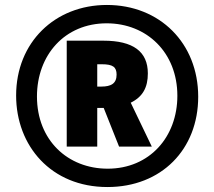

<svg xmlns="http://www.w3.org/2000/svg" viewBox="-20 -744 864 774"><path d="M413 10C631 10 779 -142 779 -354C779 -570 624 -724 411 -724C201 -724 45 -573 45 -359C45 -156 186 10 413 10ZM414 -64C253 -64 129 -179 129 -355C129 -522 241 -650 410 -650C572 -650 695 -532 695 -358C695 -192 583 -64 414 -64ZM249 -153H372V-309H398L460 -153H592L507 -330C556 -354 576 -392 576 -448C576 -536 517 -580 397 -580H249ZM389 -395H372V-485H390C435 -485 450 -474 450 -443C450 -407 427 -395 389 -395Z"/></svg>

Font: Noto Sans Hebrew ExtraCondensed Black
Style: Regular
Weight: 900
Width: 2
Designer: Monotype Design Team
Foundry: Monotype Imaging Inc.
Version: Version 2.004